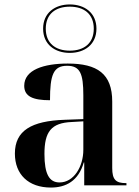

<svg xmlns="http://www.w3.org/2000/svg" viewBox="-20 -834 625 864"><path d="M294 -596C361 -596 414 -634 414 -705C414 -776 361 -814 294 -814C227 -814 174 -776 174 -705C174 -634 227 -596 294 -596ZM294 -606C230 -606 186 -639 186 -705C186 -771 230 -804 294 -804C358 -804 402 -771 402 -705C402 -639 358 -606 294 -606ZM209 10C276 10 333 -19 357 -103H359V0H549V-10H546C501 -10 485 -26 485 -78V-377C485 -502 418 -548 285 -548C177 -548 89 -520 89 -448C89 -400 128 -383 205 -383C205 -497 220 -538 282 -538C341 -538 355 -502 355 -405V-298L272 -295C121 -290 47 -246 47 -143C47 -49 108 10 209 10ZM248 -13C202 -13 180 -50 180 -141C180 -241 210 -281 303 -285L355 -288V-160C355 -84 312 -13 248 -13Z"/></svg>

Font: Noto Serif Display SemiBold
Style: Regular
Weight: 600
Designer: Monotype Design Team
Foundry: Monotype Imaging Inc.
Version: Version 2.009